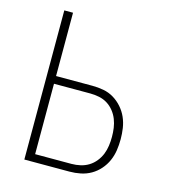

<svg xmlns="http://www.w3.org/2000/svg" viewBox="-109 -825 819 914"><g transform="rotate(15 300.0 -367.5)"><path d="M95 0V-735H138V-423H317Q345 -423 372 -418Q399 -413 422.5 -399Q446 -385 464.5 -364Q483 -343 494 -318Q505 -293 509 -266Q513 -239 513 -212Q513 -184 509 -157Q505 -130 494 -105Q483 -80 464.5 -59Q446 -38 422.5 -24.5Q399 -11 372 -5.5Q345 0 317 0ZM138 -38H317Q339 -38 361 -43Q383 -48 401.5 -59.5Q420 -71 434 -88.5Q448 -106 456 -126Q464 -146 467 -168Q470 -190 470 -212Q470 -234 467 -255.5Q464 -277 456 -297.5Q448 -318 434 -335.5Q420 -353 401.5 -364.5Q383 -376 361 -380.5Q339 -385 317 -385H138Z"/></g></svg>

Font: Iosevka Aile Extralight
Style: Regular
Weight: 200
Designer: Belleve Invis
Foundry: Belleve Invis
Version: Version 31.1.0; ttfautohint (v1.8.4)